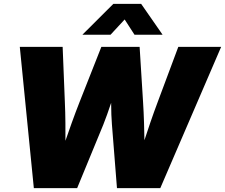

<svg xmlns="http://www.w3.org/2000/svg" viewBox="-20 -969 1159 989"><path d="M154.3 0 82 -727.5H302.7L314 -445.3Q316.4 -392.1 316.9 -336.4Q317.4 -280.8 317.1 -225.3Q316.9 -169.9 316.9 -116.2H272Q291.5 -169.9 310.5 -225.3Q329.6 -280.8 349.6 -336.4Q369.6 -392.1 390.6 -445.3L502 -727.5H699.2L716.8 -445.3Q720.2 -392.1 721.9 -336.4Q723.6 -280.8 724.4 -225.3Q725.1 -169.9 726.1 -116.2H680.7Q698.7 -169.9 716.8 -225.3Q734.9 -280.8 753.9 -336.4Q772.9 -392.1 793 -445.3L898.4 -727.5H1119.1L805.7 0H582.5L556.6 -327.1Q552.7 -374.5 552.5 -438.2Q552.2 -502 547.9 -584H605.5Q573.2 -502 552.2 -438.5Q531.2 -375 512.2 -327.1L377.4 0ZM549.3 -790H405.3V-791L564 -949.2H707L816.9 -791L816.4 -790H672.9L622.1 -868.7Z"/></svg>

Font: Inter 28pt Black
Style: Italic
Weight: 900
Italic angle: -9.3988°
Designer: Rasmus Andersson
Foundry: rsms
Version: Version 4.001;git-66647c0bb